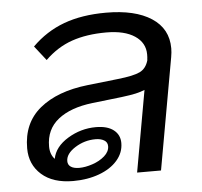

<svg xmlns="http://www.w3.org/2000/svg" viewBox="-46 -614 706 672"><g transform="rotate(-5 307.5 -278.5)"><path d="M567 -423Q567 -409 564 -392L494 0H410L461 -286Q447 -280 429 -276Q411 -272 379 -268L275 -256Q198 -247 154.5 -212.5Q111 -178 111 -118Q111 -90 127 -73Q135 -115 181 -143Q227 -171 280 -171Q320 -171 342 -154Q364 -137 364 -108Q364 -74 340.5 -47Q317 -20 276 -5Q235 10 185 10Q114 10 74 -25.5Q34 -61 34 -118Q34 -207 95.5 -257.5Q157 -308 264 -320L371 -332Q427 -338 449.5 -349Q472 -360 480 -389V-392Q481 -398 481 -409Q481 -450 445 -474Q409 -498 345 -498Q276 -498 224 -480Q172 -462 129 -420L89 -471Q138 -520 201.5 -543.5Q265 -567 350 -567Q452 -567 509.5 -529.5Q567 -492 567 -423ZM170 -61Q170 -48 180.5 -41Q191 -34 210 -34Q231 -34 256.5 -42.5Q282 -51 299.5 -66.5Q317 -82 317 -101Q317 -115 305 -122Q293 -129 275 -129Q236 -129 203 -108Q170 -87 170 -61Z"/></g></svg>

Font: KoHo Medium
Style: Italic
Weight: 500
Italic angle: -10°
Designer: Cadson Demak & Katatrad Team
Foundry: Cadson Demak Co.,Ltd.
Version: Version 1.000